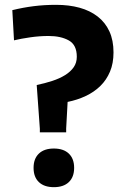

<svg xmlns="http://www.w3.org/2000/svg" viewBox="-20 -768 520 795"><path d="M145 -235 132 -416Q166 -423 196.5 -433Q227 -443 249.5 -457Q272 -471 285 -489.5Q298 -508 298 -533Q298 -582 265 -600.5Q232 -619 181 -619Q144 -619 105.5 -613.5Q67 -608 38 -601L31 -726Q76 -737 120 -742.5Q164 -748 212 -748Q266 -748 309.5 -736Q353 -724 384.5 -699.5Q416 -675 433 -638Q450 -601 450 -551Q450 -506 435.5 -471.5Q421 -437 395.5 -412Q370 -387 335 -370.5Q300 -354 260 -346L254 -236V-220H145ZM203 7Q163 7 141 -14Q119 -35 119 -73Q119 -111 141 -132Q163 -153 203 -153Q243 -153 265 -132Q287 -111 287 -73Q287 -35 265 -14Q243 7 203 7Z"/></svg>

Font: Encode Sans Normal
Style: Bold
Weight: 700
Designer: Pablo Impallari, Andres Torresi
Foundry: Pablo Impallari, Andres Torresi
Version: Version 1.000; ttfautohint (v1.00) -l 8 -r 50 -G 200 -x 14 -